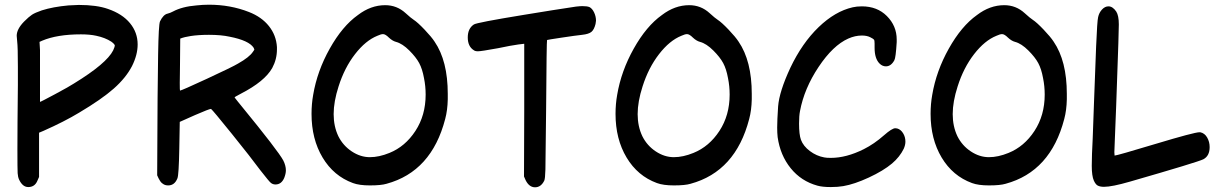

<svg xmlns="http://www.w3.org/2000/svg" viewBox="-20 -846 5214 816"><path d="M139 -78Q128 -51 100 -51Q76 -51 61 -83Q56 -94 55 -110Q54 -126 54 -212Q54 -311 56 -485V-562Q56 -646 53 -670Q51 -688 51 -694Q51 -722 82 -754Q103 -775 116 -783.5Q129 -792 158 -802Q205 -817 271 -823Q301 -825 315 -825Q391 -825 439 -808Q500 -787 532.5 -747.5Q565 -708 565 -657Q565 -613 541 -565Q515 -515 463.5 -469.5Q412 -424 316 -367Q253 -329 165 -290L146 -282V-94ZM150 -413Q153 -413 214.5 -446Q276 -479 294 -491Q433 -576 461 -632Q468 -648 468 -652Q468 -658 453 -669Q427 -686 389 -694Q362 -700 324 -700Q223 -700 159 -673L148 -668L150 -633V-611V-443Z M648 -101 649 -294Q649 -405 652 -615Q654 -741 660 -755Q674 -784 692 -788Q704 -791 715 -797Q754 -818 815 -823Q842 -826 868 -826Q959 -826 1038 -795Q1092 -774 1123 -735Q1154 -696 1157 -646V-636Q1157 -594 1137 -557Q1105 -500 1004 -448Q977 -434 977 -432L980 -428Q984 -423 991 -414Q998 -405 1004 -398Q1162 -205 1184 -164Q1195 -142 1195 -122Q1195 -108 1188 -90Q1176 -62 1151 -62Q1139 -62 1131 -69Q1125 -73 1086 -123Q1047 -176 965.5 -277Q884 -378 877 -383H876Q869 -383 809 -357L744 -328L742 -214Q740 -102 734 -88Q722 -58 695 -58Q683 -58 675 -63Q667 -68 663.5 -72.5Q660 -77 654 -88ZM745 -572Q745 -556 744.5 -529.5Q744 -503 744 -494Q744 -461 745 -461Q751 -461 860 -511.5Q969 -562 992 -576Q1040 -603 1055 -626Q1061 -634 1061 -635.5Q1061 -637 1058 -643Q1038 -674 956 -690Q920 -698 868 -698Q824 -698 791 -693Q764 -689 746 -682Z M1883 -424Q1882 -377 1872 -340Q1814 -117 1623 -65Q1600 -58 1552 -58Q1507 -58 1480 -68Q1398 -98 1351 -176.5Q1304 -255 1304 -362Q1304 -404 1311 -443Q1328 -544 1381.5 -639.5Q1435 -735 1501 -782Q1556 -824 1617 -824Q1667 -824 1704 -790Q1727 -769 1738 -762Q1755 -751 1784.5 -720Q1814 -689 1827 -669Q1883 -587 1883 -447ZM1418 -267Q1438 -227 1475 -202.5Q1512 -178 1552 -178Q1591 -178 1635 -196Q1702 -223 1745.5 -289.5Q1789 -356 1789 -444Q1789 -480 1782 -514Q1775 -553 1761.5 -578Q1748 -603 1720 -631Q1690 -661 1663 -668Q1648 -672 1633 -686Q1618 -701 1608 -701Q1599 -701 1584 -694Q1534 -674 1489 -616Q1444 -558 1419 -479Q1398 -414 1398 -361Q1398 -309 1418 -267Z M2207 -96 2208 -378V-660L2183 -657Q2153 -653 2096 -641Q2025 -628 2011 -628Q1999 -628 1993 -633Q1968 -649 1968 -687Q1968 -725 1994 -742Q2005 -750 2207 -783Q2334 -804 2428 -818Q2446 -820 2455 -820Q2475 -820 2485 -816Q2497 -810 2505 -793Q2513 -776 2513 -758Q2513 -754 2511 -744Q2505 -720 2493.5 -710.5Q2482 -701 2454 -698Q2426 -695 2366.5 -686Q2307 -677 2305 -676Q2303 -674 2301 -382Q2299 -165 2298 -125.5Q2297 -86 2293 -78Q2279 -50 2254 -50Q2229 -50 2214 -80Z M3175 -424Q3174 -377 3164 -340Q3106 -117 2915 -65Q2892 -58 2844 -58Q2799 -58 2772 -68Q2690 -98 2643 -176.5Q2596 -255 2596 -362Q2596 -404 2603 -443Q2620 -544 2673.5 -639.5Q2727 -735 2793 -782Q2848 -824 2909 -824Q2959 -824 2996 -790Q3019 -769 3030 -762Q3047 -751 3076.5 -720Q3106 -689 3119 -669Q3175 -587 3175 -447ZM2710 -267Q2730 -227 2767 -202.5Q2804 -178 2844 -178Q2883 -178 2927 -196Q2994 -223 3037.5 -289.5Q3081 -356 3081 -444Q3081 -480 3074 -514Q3067 -553 3053.5 -578Q3040 -603 3012 -631Q2982 -661 2955 -668Q2940 -672 2925 -686Q2910 -701 2900 -701Q2891 -701 2876 -694Q2826 -674 2781 -616Q2736 -558 2711 -479Q2690 -414 2690 -361Q2690 -309 2710 -267Z M3697 -661Q3697 -674 3694.5 -677.5Q3692 -681 3678 -688Q3664 -695 3643 -695Q3614 -695 3585 -682Q3520 -653 3459 -561.5Q3398 -470 3380 -374Q3376 -354 3376 -321Q3376 -274 3384 -252Q3394 -225 3422 -204Q3450 -183 3483 -177Q3492 -175 3511 -175Q3577 -175 3651 -212Q3695 -234 3737 -271Q3771 -301 3785 -301Q3790 -301 3793 -300Q3808 -296 3818 -280Q3828 -264 3828 -244Q3828 -230 3821 -214Q3804 -179 3771 -151Q3734 -120 3672.5 -91.5Q3611 -63 3564 -55Q3541 -51 3511 -51Q3475 -51 3454 -57Q3385 -76 3340.5 -131Q3296 -186 3285 -263Q3283 -281 3283 -304Q3283 -334 3287 -394Q3292 -457 3339 -558Q3389 -663 3459 -730.5Q3529 -798 3604 -815Q3621 -819 3643 -819Q3708 -819 3749 -778Q3791 -736 3791 -678V-667Q3787 -600 3781 -590Q3767 -564 3745 -564Q3730 -564 3718 -576Q3697 -597 3697 -643Z M4514 -424Q4513 -377 4503 -340Q4445 -117 4254 -65Q4231 -58 4183 -58Q4138 -58 4111 -68Q4029 -98 3982 -176.5Q3935 -255 3935 -362Q3935 -404 3942 -443Q3959 -544 4012.5 -639.5Q4066 -735 4132 -782Q4187 -824 4248 -824Q4298 -824 4335 -790Q4358 -769 4369 -762Q4386 -751 4415.5 -720Q4445 -689 4458 -669Q4514 -587 4514 -447ZM4049 -267Q4069 -227 4106 -202.5Q4143 -178 4183 -178Q4222 -178 4266 -196Q4333 -223 4376.5 -289.5Q4420 -356 4420 -444Q4420 -480 4413 -514Q4406 -553 4392.5 -578Q4379 -603 4351 -631Q4321 -661 4294 -668Q4279 -672 4264 -686Q4249 -701 4239 -701Q4230 -701 4215 -694Q4165 -674 4120 -616Q4075 -558 4050 -479Q4029 -414 4029 -361Q4029 -309 4049 -267Z M4717 -185H4718Q4727 -185 4891.5 -234.5Q5056 -284 5078 -284H5081Q5100 -280 5110.5 -261.5Q5121 -243 5121 -221Q5121 -183 5094 -169Q5070 -157 4782 -74Q4706 -52 4672 -52Q4656 -52 4646 -57Q4637 -61 4629 -78Q4620 -98 4620 -141Q4620 -185 4624 -258Q4625 -281 4629.5 -410.5Q4634 -540 4638.5 -648.5Q4643 -757 4647 -773Q4651 -792 4663.5 -805.5Q4676 -819 4691 -819Q4709 -819 4724 -797Q4735 -780 4735 -742Q4735 -736 4733 -662Q4722 -335 4718 -251Q4716 -209 4716 -199Z"/></svg>

Font: Chanighter Handwriting Cyr
Style: Regular
Weight: 400
Designer: Sin Chanighter
Version: Version 001.001